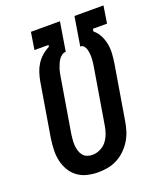

<svg xmlns="http://www.w3.org/2000/svg" viewBox="-138 -824 775 920"><g transform="rotate(-20 250.0 -363.5)"><path d="M204 8Q176 8 148.5 1.5Q121 -5 99.5 -21Q78 -37 64.5 -60Q51 -83 45 -109.5Q39 -136 40 -164.5Q41 -193 45 -222L91 -498Q95 -519 101.5 -539.5Q108 -560 120 -579Q132 -598 149 -613Q166 -628 186 -638L188 -647H116L130 -735H278L254 -588Q243 -588 233.5 -581Q224 -574 218 -565Q212 -556 207.5 -545.5Q203 -535 199.5 -525Q196 -515 194 -504.5Q192 -494 190 -483L144 -207Q142 -193 141 -178.5Q140 -164 141 -150.5Q142 -137 146 -124Q150 -111 158 -100.5Q166 -90 179 -85Q192 -80 206 -80Q226 -80 246 -89.5Q266 -99 279 -116Q292 -133 299 -153Q306 -173 309 -193L355 -469Q357 -480 358.5 -491.5Q360 -503 360.5 -514.5Q361 -526 360 -537.5Q359 -549 356.5 -559.5Q354 -570 347 -579Q340 -588 329 -588H328L352 -735H500L486 -647H414L412 -634Q430 -620 441 -598.5Q452 -577 456.5 -553.5Q461 -530 459.5 -505Q458 -480 454 -455L408 -179Q404 -154 396.5 -130Q389 -106 375.5 -84Q362 -62 343 -43.5Q324 -25 301 -13Q278 -1 253 3.5Q228 8 204 8Z"/></g></svg>

Font: Iosevka Slab Semibold
Style: Italic
Weight: 600
Italic angle: -9°
Monospace: yes
Designer: Belleve Invis
Foundry: Belleve Invis
Version: Version 11.1.1; ttfautohint (v1.8.3)